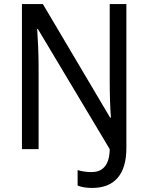

<svg xmlns="http://www.w3.org/2000/svg" viewBox="-20 -734 730 945"><path d="M434 191C540 191 602 128 602 -5V-714H520V-334C520 -273 522 -203 526 -155H522L191 -714H88V0H170V-408C170 -470 166 -547 163 -592H166L520 0C519 86 479 113 431 113C405 113 381 109 362 103V179C380 187 404 191 434 191Z"/></svg>

Font: Noto Sans Devanagari UI SemiCondensed
Style: Regular
Weight: 400
Width: 4
Designer: Jelle Bosma - Monotype Design Team
Foundry: Monotype Imaging Inc.
Version: Version 2.004